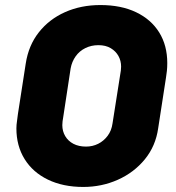

<svg xmlns="http://www.w3.org/2000/svg" viewBox="-20 -732 698 761"><path d="M310 9Q230 9 170 -20Q110 -49 77.5 -101.5Q45 -154 45 -223Q45 -237 47.5 -253Q50 -269 51 -280L82 -480Q93 -552 134 -604Q175 -656 238 -684Q301 -712 378 -712Q460 -712 519.5 -683.5Q579 -655 611 -603.5Q643 -552 643 -482Q643 -465 641.5 -451Q640 -437 638 -425L607 -224Q597 -153 554 -100.5Q511 -48 447 -19.5Q383 9 310 9ZM321 -151Q347 -151 369 -162Q391 -173 406.5 -193.5Q422 -214 426 -243L457 -440Q458 -444 459 -452.5Q460 -461 460 -468Q460 -491 449.5 -510Q439 -529 419 -541Q399 -553 370 -553Q342 -553 318.5 -541.5Q295 -530 280 -509Q265 -488 260 -461L230 -264Q229 -260 228 -251.5Q227 -243 227 -236Q227 -212 238.5 -192.5Q250 -173 271 -162Q292 -151 321 -151Z"/></svg>

Font: MuseoModerno ExtraBold
Style: Italic
Weight: 800
Italic angle: -9°
Designer: Pablo Cosgaya, Héctor Gatti, Marcela Romero, and the Authors of The MuseoModerno Project.
Foundry: Omnibus-Type Team
Version: Version 1.003